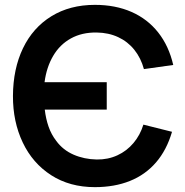

<svg xmlns="http://www.w3.org/2000/svg" viewBox="-20 -755 763 790"><path d="M370.5 15Q451.1 15 514.7 -10.5Q578.2 -36 622 -86.8Q665.8 -137.5 687.8 -212.7L570 -242.2Q556.7 -199.1 529.2 -166.5Q501.8 -133.9 463.1 -116Q424.4 -98.1 378 -98.7Q326.4 -99.7 282.8 -118.6Q239.2 -137.6 211.8 -174.8Q190.9 -201.9 179.8 -234.1Q168.6 -266.3 164.2 -304H419.2V-416.8H163.3Q171.4 -478.6 198.8 -525.1Q226.1 -571.7 271.7 -596.9Q317.3 -622.2 378 -621.2Q426.7 -620.6 466.2 -602.2Q505.8 -583.8 532.8 -550Q559.8 -516.2 572.2 -470.7L692.8 -487.7Q674.8 -565.8 631 -621.3Q587.2 -676.9 521 -706Q454.8 -735 370.5 -735Q267.5 -735 191.4 -688.1Q115.3 -641.2 74.5 -556.4Q33.8 -471.5 33.3 -360Q32.9 -254.3 73.5 -168.9Q114 -83.5 190.5 -34.2Q266.9 15 370.5 15Z"/></svg>

Font: Hauora
Style: Regular
Weight: 400
Designer: Wayne Shih
Foundry: WCYS
Version: Version 1.001